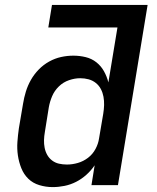

<svg xmlns="http://www.w3.org/2000/svg" viewBox="-20 -755 640 783"><path d="M195 8Q167 8 140.5 0Q114 -8 95.5 -26Q77 -44 67 -69Q57 -94 53 -121Q49 -148 51 -176Q53 -204 57 -232L74 -332Q78 -357 85.5 -381.5Q93 -406 106 -429Q119 -452 138 -471.5Q157 -491 180.5 -504Q204 -517 229 -522.5Q254 -528 279 -528Q305 -528 329.5 -522Q354 -516 373 -501Q392 -486 404 -464.5Q416 -443 422 -419L459 -643H177L192 -735H582L461 0H353L366 -81Q352 -60 332.5 -42.5Q313 -25 290.5 -13.5Q268 -2 243.5 3Q219 8 195 8ZM253 -84Q275 -84 297.5 -90.5Q320 -97 339 -111.5Q358 -126 369.5 -147.5Q381 -169 384 -191L401 -291Q404 -309 404.5 -326.5Q405 -344 402 -360.5Q399 -377 391.5 -391.5Q384 -406 371 -416.5Q358 -427 341.5 -431.5Q325 -436 307 -436Q285 -436 261.5 -428Q238 -420 220 -402.5Q202 -385 192.5 -362.5Q183 -340 179 -317L163 -217Q160 -200 159.5 -184Q159 -168 162 -152.5Q165 -137 172.5 -123.5Q180 -110 192.5 -100.5Q205 -91 220.5 -87.5Q236 -84 253 -84Z"/></svg>

Font: Iosevka SS04 SmBd Ex Obl
Style: Regular
Weight: 600
Width: 7
Italic angle: -9°
Monospace: yes
Designer: Belleve Invis
Foundry: Belleve Invis
Version: Version 19.0.0; ttfautohint (v1.8.4)